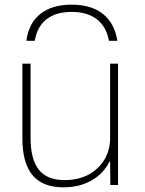

<svg xmlns="http://www.w3.org/2000/svg" viewBox="-20 -793 621 823"><path d="M288 -773Q371 -773 421 -733.5Q471 -694 483 -618H447Q436 -679 395 -710.5Q354 -742 288 -742Q220 -742 179.5 -710.5Q139 -679 129 -618H93Q103 -694 153 -733.5Q203 -773 288 -773ZM252 10Q163 10 119.5 -42Q76 -94 76 -200V-520H111V-203Q111 -110 146.5 -65.5Q182 -21 257 -21Q315 -21 358.5 -44Q402 -67 427 -108Q452 -149 452 -202V-520H486V0H453L452 -101H450Q423 -48 371.5 -19Q320 10 252 10Z"/></svg>

Font: M PLUS 1 ExtraLight
Style: Regular
Weight: 250
Version: Version 1.001